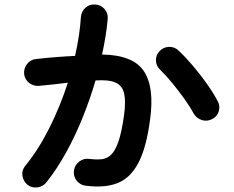

<svg xmlns="http://www.w3.org/2000/svg" viewBox="-20 -800 1040 852"><path d="M360 24Q335 21 320 1.5Q305 -18 308 -43Q312 -68 331.5 -83Q351 -98 375 -95Q407 -91 431 -93.5Q455 -96 473.5 -114Q492 -132 506 -173Q520 -214 530 -286Q539 -349 531 -384.5Q523 -420 493 -433.5Q463 -447 404 -443Q380 -361 347 -279Q314 -197 273.5 -123.5Q233 -50 186 9Q171 28 146.5 31.5Q122 35 102 20Q83 4 79.5 -20.5Q76 -45 92 -64Q151 -136 199.5 -233Q248 -330 281 -433Q250 -429 217.5 -425.5Q185 -422 153 -419Q129 -417 109.5 -432Q90 -447 87 -472Q85 -497 100.5 -516.5Q116 -536 140 -538Q183 -543 227 -546.5Q271 -550 313 -552Q334 -644 339 -724Q341 -749 359 -765.5Q377 -782 402 -780Q427 -779 443.5 -760.5Q460 -742 458 -717Q455 -680 448.5 -640Q442 -600 433 -558Q570 -556 618 -485Q666 -414 646 -270Q630 -146 594.5 -78Q559 -10 501.5 12.5Q444 35 360 24ZM922 -272Q900 -260 876.5 -267Q853 -274 840 -295Q823 -327 797 -363Q771 -399 743.5 -432.5Q716 -466 691 -490Q673 -507 672 -531Q671 -555 688 -573Q705 -591 729.5 -592Q754 -593 772 -576Q804 -546 836.5 -507.5Q869 -469 897.5 -429Q926 -389 945 -353Q958 -331 951 -307Q944 -283 922 -272Z"/></svg>

Font: Zen Maru Gothic
Style: Bold
Weight: 700
Designer: Yoshimichi Ohira
Foundry: Positype
Version: Version 1.001